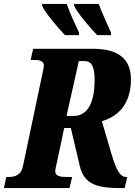

<svg xmlns="http://www.w3.org/2000/svg" viewBox="-41 -964 691 984"><path d="M457 -784H528V-797C508 -842 481 -899 465 -944H339V-934C355 -899 421 -820 457 -784ZM292 -784H364V-797C343 -842 316 -899 301 -944H175V-934C190 -899 257 -820 292 -784ZM-21 0H315L329 -57H302C268 -57 242 -61 242 -87C242 -94 245 -106 251 -133L288 -308H322L368 -113C391 -17 458 0 583 0H598L611 -57H606C576 -57 556 -88 530 -176L481 -343C550 -363 630 -417 630 -557C630 -663 565 -714 435 -714H129L116 -657H127C161 -657 184 -653 184 -627C184 -621 182 -612 177 -589L77 -114C67 -65 35 -57 2 -57H-9ZM339 -370H300L363 -651H392C427 -651 444 -625 444 -555C444 -421 397 -370 339 -370Z"/></svg>

Font: Noto Serif ExtraCondensed Black
Style: Italic
Weight: 900
Width: 2
Italic angle: -12°
Designer: Monotype Design Team
Foundry: Monotype Imaging Inc.
Version: Version 2.014